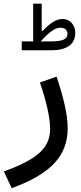

<svg xmlns="http://www.w3.org/2000/svg" viewBox="-118 -736 432 1022"><path d="M58.6 -515.6V-716.3H104V-571.8H108.9Q141.1 -604.5 165.5 -619.6Q189.9 -634.8 214.8 -634.8Q245.1 -634.8 263.9 -613.3Q282.7 -591.8 282.7 -562.5Q282.7 -515.1 249.5 -491.7Q216.3 -468.3 154.3 -468.3H-2.4V-515.6ZM98.1 -515.6H154.3Q199.2 -515.6 220.2 -524.9Q241.2 -534.2 241.2 -555.2Q241.2 -570.3 231.4 -579.3Q221.7 -588.4 204.6 -588.4Q182.1 -588.4 158.7 -572Q135.3 -555.7 98.1 -515.6ZM94.2 -296.9 183.1 -328.1Q210.4 -247.1 226.3 -177.5Q242.2 -107.9 242.2 -51.8Q242.2 57.6 170.7 133.5Q99.1 209.5 -55.7 265.6L-97.7 176.3Q30.8 131.3 89.8 79.6Q148.9 27.8 148.9 -49.3Q148.9 -94.2 134 -160.2Q119.1 -226.1 94.2 -296.9Z"/></svg>

Font: Estedad-FD Medium
Style: Regular
Weight: 500
Designer: Amin Abedi
Version: Version 7.3